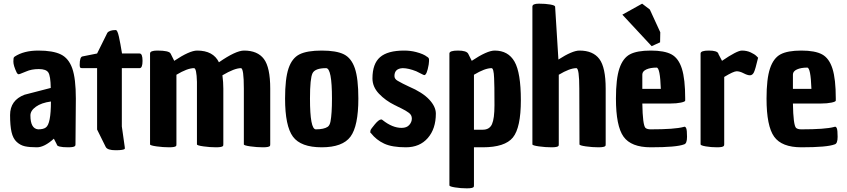

<svg xmlns="http://www.w3.org/2000/svg" viewBox="-20 -788 4621 1048"><path d="M274 -31Q222 16 181.5 16Q141 16 116 10.5Q91 5 71 -13.5Q51 -32 43 -67Q35 -102 35 -160Q35 -241 114 -271L257 -308Q256 -373 244 -392Q232 -411 192 -411Q152 -411 123 -398L88 -384H87Q78 -379 71 -392Q53 -430 53 -451.5Q53 -473 56.5 -475.5Q60 -478 60 -479Q110 -512 189.5 -512Q269 -512 312 -491Q355 -470 374.5 -414.5Q394 -359 394 -250L392 0Q392 6 390 8Q386 16 352 16Q290 16 290 0ZM146 -158Q146 -86 188 -82Q217 -82 230 -92Q258 -111 258 -234Q206 -227 176 -205.5Q146 -184 146 -158Z M510 -416H430Q418 -416 416.5 -421.5Q415 -427 415 -434Q415 -477 430 -480L510 -496L566 -609Q578 -624 612 -624Q621 -624 629 -588Q637 -552 646 -496H742Q758 -496 758 -456Q758 -416 742 -416H645V-98L661 15V16Q662 22 661 24Q656 32 611 32Q566 32 557 14L510 -81Z M1311 0V-304Q1311 -416 1295 -416Q1260 -416 1194 -377Q1199 -340 1199 -304V0Q1199 6 1198 8Q1193 16 1159.5 16Q1126 16 1090.5 11Q1055 6 1055 0V-341Q1053 -416 1039 -416Q1003 -416 943 -380V0Q943 6 942 8Q937 16 903.5 16Q870 16 834.5 11Q799 6 799 0V-496Q799 -512 839 -512Q902 -512 911 -496Q911 -494 912 -494L931 -456Q1015 -512 1056 -512Q1144 -512 1175 -448Q1267 -512 1312 -512Q1386 -512 1420.5 -466Q1455 -420 1455 -304V0Q1455 6 1454 8Q1449 16 1415.5 16Q1382 16 1346.5 11Q1311 6 1311 0Z M1536 -250Q1536 -359 1555 -415Q1574 -471 1615 -491.5Q1656 -512 1736 -512Q1816 -512 1857 -491.5Q1898 -471 1917 -415Q1936 -359 1936 -250Q1936 -100 1893 -42Q1850 16 1736 16Q1622 16 1579 -42Q1536 -100 1536 -250ZM1672 -250Q1672 -82 1704 -82Q1748 -82 1769 -96Q1780 -104 1784 -125Q1792 -167 1792 -250Q1792 -416 1760 -416Q1700 -416 1686 -388.5Q1672 -361 1672 -250Z M2296 -378 2290 -380 2252 -399Q2209 -416 2178 -416Q2133 -414 2133 -373Q2133 -357 2150.5 -347Q2168 -337 2179 -331.5Q2190 -326 2211 -316Q2286 -284 2322.5 -245Q2359 -206 2359 -168Q2359 -85 2315 -34.5Q2271 16 2195.5 16Q2120 16 2077 -4Q2034 -24 2005 -61Q2001 -63 2001 -67Q2001 -71 2002.5 -77Q2004 -83 2026 -109.5Q2048 -136 2061 -136Q2065 -136 2069 -132Q2122 -90 2172 -90Q2200 -90 2214 -106Q2228 -122 2228 -141Q2228 -160 2212 -172Q2196 -184 2172.5 -195.5Q2149 -207 2147 -208Q2145 -209 2141.5 -211Q2138 -213 2135 -214Q2084 -239 2048.5 -276.5Q2013 -314 2013 -360Q2013 -440 2054.5 -476Q2096 -512 2186 -512Q2220 -512 2251 -504Q2293 -493 2311 -478H2312Q2320 -473 2321.5 -466Q2323 -459 2320 -436Q2310 -378 2296 -378Z M2680 -512Q2754 -512 2788.5 -451.5Q2823 -391 2823 -241Q2823 -91 2779.5 -37.5Q2736 16 2615 16H2567V224Q2567 230 2566 232Q2561 240 2528 240Q2495 240 2464 235Q2433 230 2433 224V-496Q2433 -512 2480 -512Q2527 -512 2536 -494L2555 -456Q2639 -512 2680 -512ZM2677 -362Q2675 -416 2663 -416Q2627 -416 2567 -380V-80H2615Q2652 -80 2665.5 -110.5Q2679 -141 2679 -213.5Q2679 -286 2678.5 -309Q2678 -332 2677 -362Z M3143 -512Q3217 -512 3251.5 -466Q3286 -420 3286 -304V0Q3286 6 3285 8Q3280 16 3246.5 16Q3213 16 3178 11Q3143 6 3143 0L3142 -304Q3142 -416 3126 -416Q3090 -416 3030 -380V0Q3030 6 3029 8Q3024 16 2990.5 16Q2957 16 2921.5 11Q2886 6 2886 0V-752Q2886 -768 2921.5 -768Q2957 -768 2983 -763.5Q3009 -759 3010 -752L3028 -463Q3104 -512 3143 -512Z M3532 16Q3425 16 3383.5 -42Q3342 -100 3342 -250Q3342 -358 3361 -414.5Q3380 -471 3418.5 -491.5Q3457 -512 3532 -512Q3607 -512 3645.5 -491Q3684 -470 3702 -413Q3720 -356 3720 -251Q3720 -245 3720 -239Q3720 -233 3696.5 -228Q3673 -223 3640 -223H3486Q3488 -106 3503 -90Q3512 -82 3532 -82Q3663 -82 3711 -95Q3713 -96 3714 -96Q3721 -98 3725.5 -88Q3730 -78 3730 -41Q3730 -4 3714 0Q3673 16 3532 16ZM3486 -381V-303H3587Q3583 -419 3564 -419Q3530 -419 3508 -409Q3486 -399 3486 -381ZM3583 -557 3537 -536 3377 -708 3485 -768 3527 -736 3584 -612Z M3921 -456Q4003 -512 4029.5 -512Q4056 -512 4077.5 -502Q4099 -492 4109 -482L4118 -473Q4103 -409 4095 -393Q4087 -377 4073.5 -377Q4060 -377 4039 -388Q4018 -399 4001 -399Q3984 -399 3933 -368V0Q3933 6 3931 8Q3927 16 3894 16Q3861 16 3832.5 11Q3804 6 3804 0V-496Q3804 -512 3849 -512Q3894 -512 3901 -496V-494Z M4354 16Q4247 16 4205.5 -42Q4164 -100 4164 -250Q4164 -358 4183 -414.5Q4202 -471 4240.5 -491.5Q4279 -512 4354 -512Q4429 -512 4467.5 -491Q4506 -470 4524 -413Q4542 -356 4542 -251Q4542 -245 4542 -239Q4542 -233 4518.5 -228Q4495 -223 4462 -223H4308Q4310 -106 4325 -90Q4334 -82 4354 -82Q4485 -82 4533 -95Q4535 -96 4536 -96Q4543 -98 4547.5 -88Q4552 -78 4552 -41Q4552 -4 4536 0Q4495 16 4354 16ZM4308 -381V-303H4409Q4405 -419 4386 -419Q4352 -419 4330 -409Q4308 -399 4308 -381Z"/></svg>

Font: Chau Philomene One
Style: Regular
Weight: 400
Designer: Vicente Lamonaca
Foundry: TipoType
Version: Version 1.002